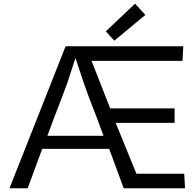

<svg xmlns="http://www.w3.org/2000/svg" viewBox="-20 -1006 1040 1026"><path d="M30.8 0H127.9L205.6 -210.4H563.5L641.1 0H968.8L964.4 -77.6H709L598.1 -349.6H913.1V-426.8H568.8L469.2 -680.7H955.1L959.5 -758.8H330.6ZM233.4 -280.3 269 -376.5C301.8 -460.4 323.2 -517.6 339.4 -562C355.5 -610.4 368.7 -653.3 383.3 -696.3C400.4 -647.9 412.6 -605 427.7 -562C442.9 -517.6 464.4 -460.4 497.6 -376.5L533.2 -280.3ZM756.8 -926.3 701.7 -986.3 545.4 -838.4 590.8 -788.6Z"/></svg>

Font: Duru Sans
Style: Regular
Weight: 400
Designer: Onur Yazıcıgil
Foundry: Onur Yazıcıgil
Version: Version 1.002